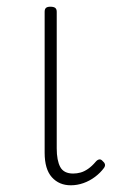

<svg xmlns="http://www.w3.org/2000/svg" viewBox="-20 -535 340 572"><path d="M191 17Q156 17 134.5 -7Q113 -31 113 -80V-500Q113 -508 117 -511.5Q121 -515 130 -515Q140 -515 144.5 -511.5Q149 -508 149 -500V-93Q149 -57 159.5 -37.5Q170 -18 198 -18Q209 -18 220 -21Q231 -24 242.5 -32Q254 -40 265 -53Q270 -59 275.5 -60Q281 -61 286 -55Q291 -51 292.5 -46Q294 -41 290 -35Q279 -20 263 -8Q247 4 228.5 10.5Q210 17 191 17Z"/></svg>

Font: Playwrite BE WAL Thin
Style: Regular
Weight: 250
Version: Version 1.002